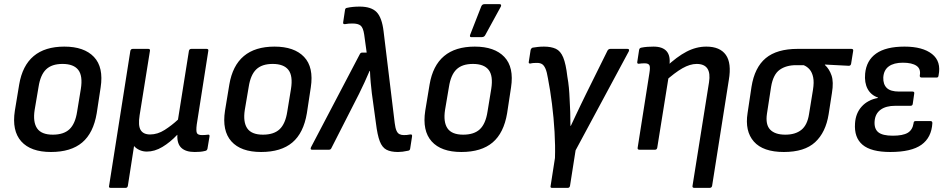

<svg xmlns="http://www.w3.org/2000/svg" viewBox="-20 -726 4593 931"><path d="M227 11Q129 11 83 -40.5Q37 -92 52 -189L73 -316Q104 -500 292 -500Q388 -500 435.5 -450Q483 -400 468 -302L449 -177Q433 -81 378.5 -35Q324 11 227 11ZM236 -73Q289 -73 317 -99.5Q345 -126 354 -185L372 -295Q382 -358 359.5 -387Q337 -416 283 -416Q231 -416 203.5 -389.5Q176 -363 167 -305L148 -193Q139 -134 160 -103.5Q181 -73 236 -73Z M517 185Q506 185 509 175L612 -479Q614 -489 624 -489H699Q709 -489 707 -479L657 -167Q649 -117 662 -95.5Q675 -74 708 -74Q744 -74 778.5 -96Q813 -118 843 -146L896 -479Q898 -489 908 -489H982Q992 -489 990 -479L934 -122Q930 -90 935 -80.5Q940 -71 960 -71Q966 -71 974.5 -71.5Q983 -72 989 -73Q997 -74 996 -65L986 -5Q985 -1 982.5 2Q980 5 974 6Q962 9 950 10Q938 11 924 11Q881 11 859.5 -9Q838 -29 840 -72H839Q805 -36 767.5 -13.5Q730 9 692 9Q673 9 656.5 1.5Q640 -6 630 -18L600 175Q598 185 589 185Z M1246 11Q1148 11 1102 -40.5Q1056 -92 1071 -189L1092 -316Q1123 -500 1311 -500Q1407 -500 1454.5 -450Q1502 -400 1487 -302L1468 -177Q1452 -81 1397.5 -35Q1343 11 1246 11ZM1255 -73Q1308 -73 1336 -99.5Q1364 -126 1373 -185L1391 -295Q1401 -358 1378.5 -387Q1356 -416 1302 -416Q1250 -416 1222.5 -389.5Q1195 -363 1186 -305L1167 -193Q1158 -134 1179 -103.5Q1200 -73 1255 -73Z M1910 11Q1875 11 1854 0Q1833 -11 1821.5 -41Q1810 -71 1803 -128L1783 -274Q1780 -299 1777.5 -326.5Q1775 -354 1774 -382H1772Q1760 -354 1747.5 -326.5Q1735 -299 1721 -271L1587 -8Q1584 0 1575 0H1493Q1483 0 1488 -12L1724 -462Q1728 -471 1736 -471H1758L1746 -558Q1741 -592 1728.5 -602Q1716 -612 1690 -612Q1680 -612 1671.5 -611.5Q1663 -611 1653 -609Q1642 -608 1644 -618L1653 -678Q1654 -687 1663 -688Q1689 -694 1724 -694Q1780 -694 1806 -667.5Q1832 -641 1840 -574L1894 -129Q1897 -105 1902.5 -92.5Q1908 -80 1917 -75.5Q1926 -71 1938 -71Q1946 -71 1952.5 -71.5Q1959 -72 1969 -74Q1980 -76 1978 -64L1969 -6Q1968 4 1958 5Q1945 8 1932.5 9.5Q1920 11 1910 11Z M2217 11Q2119 11 2073 -40.5Q2027 -92 2042 -189L2063 -316Q2094 -500 2282 -500Q2378 -500 2425.5 -450Q2473 -400 2458 -302L2439 -177Q2423 -81 2368.5 -35Q2314 11 2217 11ZM2226 -73Q2279 -73 2307 -99.5Q2335 -126 2344 -185L2362 -295Q2372 -358 2349.5 -387Q2327 -416 2273 -416Q2221 -416 2193.5 -389.5Q2166 -363 2157 -305L2138 -193Q2129 -134 2150 -103.5Q2171 -73 2226 -73ZM2264 -546Q2260 -546 2259 -549.5Q2258 -553 2260 -558L2314 -696Q2317 -702 2321 -704Q2325 -706 2331 -706H2402Q2408 -706 2409.5 -702Q2411 -698 2408 -693L2333 -556Q2328 -546 2316 -546Z M2657 185Q2647 185 2650 175L2671 40Q2673 -18 2669 -86.5Q2665 -155 2656.5 -222.5Q2648 -290 2637 -346Q2632 -377 2625 -393Q2618 -409 2608.5 -415Q2599 -421 2584 -421Q2576 -421 2568 -420.5Q2560 -420 2552 -418Q2542 -417 2544 -426L2553 -484Q2556 -493 2563 -495Q2575 -497 2588.5 -498.5Q2602 -500 2618 -500Q2652 -500 2675 -489.5Q2698 -479 2711 -447.5Q2724 -416 2731 -355Q2736 -327 2738.5 -300.5Q2741 -274 2742 -247Q2744 -217 2745 -183.5Q2746 -150 2746 -116H2748Q2759 -139 2771 -165Q2783 -191 2796 -217.5Q2809 -244 2821 -269L2926 -481Q2931 -489 2940 -489H3022Q3034 -489 3029 -477L2771 3L2744 175Q2742 185 2733 185Z M3347 185Q3336 185 3338 175L3418 -327Q3432 -416 3358 -416Q3326 -416 3289 -395Q3252 -374 3202 -329L3209 -401Q3262 -451 3309 -475.5Q3356 -500 3405 -500Q3471 -500 3499.5 -460Q3528 -420 3514 -338L3433 175Q3431 185 3421 185ZM3081 0Q3070 0 3072 -10L3129 -372Q3134 -402 3128.5 -410.5Q3123 -419 3106 -419Q3099 -419 3092 -418.5Q3085 -418 3078 -417Q3069 -416 3070 -425L3079 -484Q3080 -489 3082.5 -491.5Q3085 -494 3090 -495Q3105 -498 3120.5 -499Q3136 -500 3149 -500Q3193 -500 3212.5 -477.5Q3232 -455 3226 -410L3223 -390V-359L3167 -10Q3165 0 3156 0Z M3781 11Q3680 11 3635.5 -39.5Q3591 -90 3605 -178L3624 -305Q3639 -399 3693 -444Q3747 -489 3848 -489H4108Q4119 -489 4117 -479L4107 -417Q4105 -407 4096 -407L3980 -413V-411Q4001 -392 4012 -360.5Q4023 -329 4014 -275L3998 -172Q3984 -84 3932.5 -36.5Q3881 11 3781 11ZM3788 -73Q3837 -73 3866 -96.5Q3895 -120 3903 -173L3922 -290Q3928 -327 3923 -351Q3918 -375 3906 -389Q3894 -403 3877 -410H3840Q3792 -410 3760.5 -387.5Q3729 -365 3719 -305L3699 -175Q3691 -122 3714.5 -97.5Q3738 -73 3788 -73Z M4297 11Q4204 11 4162.5 -24Q4121 -59 4126 -128Q4129 -177 4158.5 -209.5Q4188 -242 4237 -251V-253Q4203 -265 4187 -295Q4171 -325 4175 -369Q4181 -433 4228.5 -466.5Q4276 -500 4366 -500Q4454 -500 4499.5 -464Q4545 -428 4531 -360Q4530 -350 4522 -350H4449Q4439 -350 4440 -360Q4446 -392 4424 -407Q4402 -422 4358 -422Q4314 -422 4289.5 -404Q4265 -386 4263 -350Q4262 -317 4280 -299.5Q4298 -282 4340 -282H4405Q4415 -282 4413 -272L4406 -223Q4405 -213 4395 -213H4321Q4276 -213 4250 -194Q4224 -175 4221 -139Q4218 -102 4238.5 -85Q4259 -68 4309 -68Q4358 -68 4381.5 -82Q4405 -96 4410 -129Q4410 -139 4420 -139H4492Q4501 -139 4501 -129Q4497 -59 4448 -24Q4399 11 4297 11Z"/></svg>

Font: Sofia Sans Semi Condensed SemiBold
Style: Italic
Weight: 600
Italic angle: -9°
Version: Version 4.100